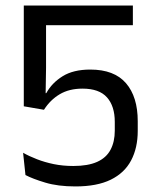

<svg xmlns="http://www.w3.org/2000/svg" viewBox="-20 -659 561 690"><path d="M251 11Q188 11 142.5 -2.8Q97 -16.5 71.5 -30L63 -110Q85 -97.5 112.8 -86.8Q140.5 -76 173.2 -69.2Q206 -62.5 243.5 -62.5Q296 -62.5 329 -77.2Q362 -92 377.2 -120.8Q392.5 -149.5 392.5 -189.5V-221Q392.5 -277.5 364.5 -309Q336.5 -340.5 276.5 -340.5Q228.5 -340.5 194.5 -320.2Q160.5 -300 138 -264.5L65.5 -277V-639H457.5V-568.5H145.5V-415.5L144 -324L146.5 -324.5Q166.5 -361 205 -385Q243.5 -409 304.5 -409Q390.5 -409 432.8 -360Q475 -311 475 -223.5V-188.5Q475 -127.5 451.2 -82.5Q427.5 -37.5 378 -13.2Q328.5 11 251 11Z"/></svg>

Font: Anek Devanagari Medium
Style: Regular
Weight: 400
Version: Version 1.003